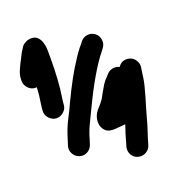

<svg xmlns="http://www.w3.org/2000/svg" viewBox="-143 -838 968 1041"><g transform="rotate(-20 341.5 -317.5)"><path d="M472 -107C461 -76 450 -41 440 -3L436 10C432 26 434 42 442 56C450 70 462 79 478 83C494 87 509 85 523 77C537 69 547 57 551 41L555 28C557 20 562 2 571 -24C580 -50 588 -77 595 -104C602 -131 613 -166 626 -210C639 -254 647 -288 650 -310C653 -332 655 -347 656 -354L658 -366C661 -382 657 -396 648 -410C639 -424 626 -432 610 -435C584 -439 564 -431 550 -409C539 -415 526 -417 513 -415C500 -413 488 -407 479 -397L469 -386C455 -372 445 -360 439 -350C433 -340 429 -333 425 -326C421 -319 414 -309 408 -296C402 -283 393 -270 382 -257C371 -244 363 -236 359 -231C344 -212 336 -191 336 -169C336 -147 344 -128 360 -114C370 -105 388 -100 415 -102ZM181 -29C197 -24 212 -26 226 -34C240 -42 249 -54 254 -69L262 -94C270 -123 281 -153 297 -185C313 -217 328 -249 343 -280C358 -311 379 -353 408 -403C437 -453 464 -494 490 -525L498 -536C508 -549 512 -563 510 -580C508 -597 501 -610 488 -620C475 -630 460 -634 444 -632C428 -630 414 -622 404 -609L396 -598C378 -578 362 -556 347 -532C308 -474 271 -405 233 -325C221 -299 207 -269 191 -239C175 -209 161 -172 148 -128L140 -103C135 -88 137 -73 145 -58C153 -43 165 -34 181 -29ZM84 -459C85 -459 87 -459 90 -460C89 -441 88 -427 87 -417C86 -407 84 -395 82 -381C80 -367 78 -354 77 -343L76 -329C75 -312 80 -298 91 -286C102 -274 115 -266 131 -265C147 -264 161 -269 174 -280C187 -291 194 -304 195 -320L196 -334C197 -342 198 -352 200 -364C209 -420 214 -494 214 -585V-621C214 -648 210 -671 201 -688C186 -717 161 -726 126 -715C113 -709 104 -703 100 -698C98 -696 97 -694 96 -693C95 -692 94 -690 93 -688C92 -686 87 -680 80 -668C73 -656 68 -645 63 -635C59 -627 56 -621 53 -616C50 -611 45 -599 37 -582C29 -565 24 -546 24 -526V-519C24 -503 30 -489 42 -477C54 -465 67 -459 84 -459Z"/></g></svg>

Font: AppleStorm
Style: Xbd
Weight: 800
Foundry: Cannot Into Space Fonts
Version: Version 1.01